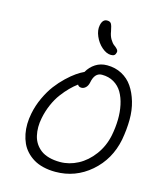

<svg xmlns="http://www.w3.org/2000/svg" viewBox="-140 -1099 997 1190"><g transform="rotate(15 358.0 -504.5)"><path d="M475.1 -798.8Q446.3 -798.8 416.5 -824.5Q386.7 -850.1 370.4 -888.2Q354 -926.3 360.8 -959Q369.1 -999 397.9 -999Q416.5 -999 423.8 -988Q431.2 -977.1 438 -940.9Q442.4 -911.6 455.1 -890.9Q467.8 -870.1 479.7 -861.8Q491.7 -853.5 500.2 -844Q508.8 -834.5 506.8 -824.2Q503.9 -810.5 496.8 -804.7Q489.7 -798.8 475.1 -798.8ZM329.1 -9.8Q287.1 -9.8 251.2 -18.6Q215.3 -27.3 188.7 -43.5Q162.1 -59.6 141.6 -81.8Q121.1 -104 108.9 -130.9Q96.7 -157.7 90.6 -188.7Q84.5 -219.7 85.2 -252.7Q85.9 -285.6 92.8 -319.8Q103.5 -374.5 127.2 -425Q150.9 -475.6 178.5 -512Q206.1 -548.3 238 -578.6Q270 -608.9 295.9 -626.7Q321.8 -644.5 344.2 -654.8Q363.8 -689.5 396 -710.2Q428.2 -731 470.2 -731Q522.5 -731 564.7 -708.5Q606.9 -686 633.5 -647Q660.2 -607.9 675.8 -554.7Q691.4 -501.5 690.9 -439.7Q690.4 -377.9 678.2 -310.1Q651.9 -177.7 554.7 -93.8Q457.5 -9.8 329.1 -9.8ZM162.1 -310.1Q155.8 -279.3 155.8 -250.7Q155.8 -222.2 161.9 -195.8Q168 -169.4 182.1 -147.7Q196.3 -126 217.5 -109.9Q238.8 -93.8 270.5 -85Q302.2 -76.2 341.8 -76.2Q400.9 -76.2 456.3 -105.5Q511.7 -134.8 553.5 -191.2Q595.2 -247.6 609.9 -319.8Q620.1 -372.1 621.1 -421.9Q622.1 -471.7 612.5 -516.1Q603 -560.5 583.5 -593.8Q564 -627 530.8 -646.5Q497.6 -666 454.1 -666Q407.2 -666 395 -600.1Q390.6 -579.1 378.2 -567.1Q365.7 -555.2 351.1 -555.2Q333 -555.2 326.2 -568.8Q301.8 -550.8 279.1 -527.8Q256.3 -504.9 232.4 -473.1Q208.5 -441.4 189.9 -398.9Q171.4 -356.4 162.1 -310.1Z"/></g></svg>

Font: Shantell Sans Bouncy
Style: Italic
Weight: 300
Italic angle: -11.31°
Designer: Stephen Nixon, Anya Danilova, Shantell Martin
Foundry: Arrow Type
Version: Version 1.006;[9816181b4]